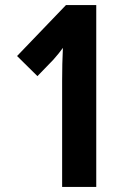

<svg xmlns="http://www.w3.org/2000/svg" viewBox="-20 -734 509 754"><path d="M358 0H224V-417Q224 -485 227 -546Q213 -526 189 -499L127 -435L47 -514L239 -714H358Z"/></svg>

Font: Noto Sans Arabic ExtCond
Style: Bold
Weight: 700
Width: 2
Designer: Monotype Design Team, Nadine Chahine, Nizar Qandah and Khaled Hosny
Foundry: Monotype Imaging Inc.
Version: Version 2.012; ttfautohint (v1.8.4.7-5d5b)